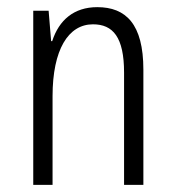

<svg xmlns="http://www.w3.org/2000/svg" viewBox="-20 -517 491 537"><path d="M73 0H127V-248C127 -378 171 -449 240 -449C296 -449 327 -413 327 -314V0H381V-322C381 -450 332 -497 252 -497C187 -497 145 -461 126 -402H123L116 -487H73Z"/></svg>

Font: Noto Sans Armenian Condensed Light
Style: Regular
Weight: 300
Width: 3
Designer: Monotype Design Team
Foundry: Monotype Imaging Inc.
Version: Version 2.008